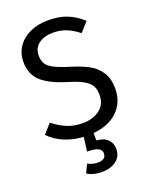

<svg xmlns="http://www.w3.org/2000/svg" viewBox="-170 -791 886 1123"><g transform="rotate(-20 272.5 -230.0)"><path d="M297 10V56Q345 60 367.5 83.5Q390 107 390 141Q390 189 355 215Q320 241 266 241Q238 241 214 234.5Q190 228 175 217L200 165Q230 181 263 181Q286 181 299.5 171.5Q313 162 313 141Q313 120 292 109.5Q271 99 224 99L235 11Q107 4 25 -77L77 -135Q119 -101 162 -83.5Q205 -66 258 -66Q322 -66 364 -97.5Q406 -129 406 -189Q406 -223 393 -245.5Q380 -268 348.5 -286Q317 -304 257 -322Q151 -354 102 -399Q53 -444 53 -521Q53 -573 80.5 -614Q108 -655 157.5 -678Q207 -701 270 -701Q339 -701 388 -681.5Q437 -662 483 -621L431 -563Q392 -594 354.5 -608.5Q317 -623 274 -623Q220 -623 185 -598Q150 -573 150 -525Q150 -495 162 -474.5Q174 -454 206.5 -437Q239 -420 301 -401Q366 -381 409 -358Q452 -335 478.5 -294.5Q505 -254 505 -192Q505 -108 450 -53.5Q395 1 297 10Z"/></g></svg>

Font: Fira GO
Style: Regular
Weight: 400
Designer: Carrois Corporate
Foundry: Carrois Corporate GbR
Version: Version 0.300